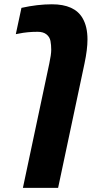

<svg xmlns="http://www.w3.org/2000/svg" viewBox="-20 -660 455 913"><path d="M226.6 -639.6Q334.5 -639.6 372.6 -573.7Q396 -533.7 396 -472.7Q396 -424.8 381.8 -357.9L256.3 233.4H88.9L214.4 -357.9Q223.6 -400.4 223.6 -423.3Q223.6 -446.3 220 -465.3Q216.3 -484.4 200.9 -496.6Q185.5 -508.8 159.2 -508.8Q109.4 -508.8 68.4 -500L55.2 -497.6L82 -622.6Q158.7 -639.6 226.6 -639.6Z"/></svg>

Font: Open Sans Hebrew Condensed Extra Bold
Style: Italic
Weight: 800
Width: 3
Italic angle: -12°
Foundry: Ascender Corporation, Yanek Iontef
Version: Version 2.001;PS 002.001;hotconv 1.0.70;makeotf.lib2.5.58329